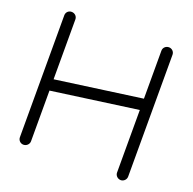

<svg xmlns="http://www.w3.org/2000/svg" viewBox="-121 -803 928 925"><g transform="rotate(20 342.5 -340.5)"><path d="M592 -681C576 -681 563 -669 563 -653V-407L122 -346V-653C122 -669 109 -681 93 -681C77 -681 65 -669 65 -653V-28C65 -13 77 0 93 0C109 0 122 -13 122 -28V-288L563 -349V-28C563 -13 576 0 592 0C607 0 620 -13 620 -28V-653C620 -669 607 -681 592 -681Z"/></g></svg>

Font: Comic Neue
Style: Normal
Weight: 400
Designer: Craig Rozynski
Foundry: Craig Rozynski
Version: Version 2.003